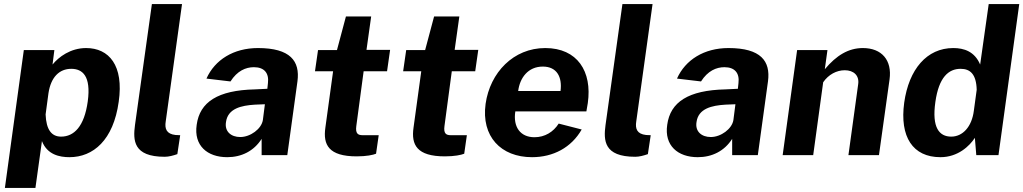

<svg xmlns="http://www.w3.org/2000/svg" viewBox="-20 -762 5026 943"><path d="M4 161H154L186 -69C212 -2 273 10 321 10C438 10 537 -74 563 -262C589 -441 515 -526 403 -526C326 -526 268 -482 238 -445L247 -516H97ZM280 -91C233 -91 207 -125 204 -200L218 -304C230 -384 272 -424 330 -424C385 -424 428 -389 411 -264C394 -140 343 -91 280 -91Z M789 8C809 8 831 2 851 -5L865 -98L842 -99C798 -104 788 -129 794 -166L874 -742H726L643 -148C633 -73 634 8 789 8Z M1096 10C1166 10 1227 -20 1265 -80V0H1391L1441 -363C1454 -462 1406 -526 1247 -526C1127 -526 1035 -468 994 -376L1112 -362C1145 -414 1187 -432 1227 -432C1278 -432 1302 -403 1296 -354L1293 -326L1232 -323C1050 -319 961 -261 946 -149C931 -47 998 10 1096 10ZM1160 -89C1115 -89 1082 -116 1090 -163C1099 -229 1165 -244 1232 -248L1281 -250L1271 -172C1264 -129 1210 -89 1160 -89Z M1881 -412 1896 -517H1780L1803 -681H1679L1635 -516H1542L1527 -412H1616L1578 -135C1566 -51 1594 6 1732 6C1780 6 1812 -1 1827 -7L1840 -98H1761C1738 -98 1725 -106 1730 -143L1766 -412Z M2314 -412 2329 -517H2213L2236 -681H2112L2068 -516H1975L1960 -412H2049L2011 -135C1999 -51 2027 6 2165 6C2213 6 2245 -1 2260 -7L2273 -98H2194C2171 -98 2158 -106 2163 -143L2199 -412Z M2511 -215H2860L2867 -256C2889 -411 2816 -526 2658 -526C2502 -526 2387 -406 2365 -252C2343 -92 2440 10 2593 10C2697 10 2786 -37 2837 -126L2724 -155C2698 -114 2656 -88 2605 -88C2536 -88 2499 -138 2511 -215ZM2525 -315C2533 -379 2573 -435 2646 -435C2715 -435 2742 -384 2733 -315Z M3100 8C3120 8 3142 2 3162 -5L3176 -98L3153 -99C3109 -104 3099 -129 3105 -166L3185 -742H3037L2954 -148C2944 -73 2945 8 3100 8Z M3407 10C3477 10 3538 -20 3576 -80V0H3702L3752 -363C3765 -462 3717 -526 3558 -526C3438 -526 3346 -468 3305 -376L3423 -362C3456 -414 3498 -432 3538 -432C3589 -432 3613 -403 3607 -354L3604 -326L3543 -323C3361 -319 3272 -261 3257 -149C3242 -47 3309 10 3407 10ZM3471 -89C3426 -89 3393 -116 3401 -163C3410 -229 3476 -244 3543 -248L3592 -250L3582 -172C3575 -129 3521 -89 3471 -89Z M3824 0H3974L4023 -358C4049 -396 4089 -417 4129 -417C4173 -417 4201 -391 4195 -349L4147 0H4297L4349 -372C4362 -466 4311 -526 4218 -526C4147 -526 4088 -490 4031 -422L4044 -516H3895Z M4599 10C4685 10 4742 -45 4768 -85L4775 0H4884L4986 -742H4836L4794 -445C4767 -509 4715 -526 4662 -526C4532 -526 4444 -422 4421 -258C4398 -90 4463 10 4599 10ZM4652 -91C4593 -91 4556 -135 4574 -261C4591 -383 4639 -424 4698 -424C4745 -424 4775 -398 4777 -321L4763 -218C4753 -139 4708 -91 4652 -91Z"/></svg>

Font: United Sans
Style: Bold Italic
Weight: 700
Italic angle: -8°
Designer: Pablo Impallari, Rodrigo Fuenzalida (Modified by Dan O. Williams)
Version: Version 1.000;PS 001.000;hotconv 1.0.88;makeotf.lib2.5.64775